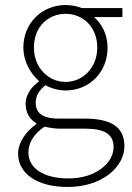

<svg xmlns="http://www.w3.org/2000/svg" viewBox="-20 -512 525 764"><path d="M249 232C387 232 475 152 475 70C475 -5 425 -40 317 -40H214C142 -40 122 -68 122 -103C122 -135 140 -156 161 -173C183 -160 214 -152 241 -152C335 -152 408 -224 408 -322C408 -374 386 -417 354 -444H467V-480H305C290 -486 267 -492 241 -492C148 -492 73 -421 73 -323C73 -265 104 -217 134 -191V-187C113 -172 82 -142 82 -98C82 -62 100 -36 124 -22V-18C80 14 52 57 52 99C52 179 128 232 249 232ZM241 -186C174 -186 115 -241 115 -323C115 -406 172 -457 241 -457C310 -457 367 -405 367 -323C367 -241 308 -186 241 -186ZM253 198C151 198 93 156 93 95C93 60 111 23 157 -8C182 -2 207 0 216 0H320C394 0 432 21 432 74C432 135 363 198 253 198Z"/></svg>

Font: Source Sans Pro Light
Style: Regular
Weight: 300
Designer: Paul D. Hunt
Foundry: Adobe Systems Incorporated
Version: Version 3.006;hotconv 1.0.111;makeotfexe 2.5.65597